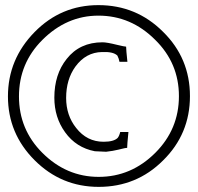

<svg xmlns="http://www.w3.org/2000/svg" viewBox="-20 -712 772 749"><path d="M616 -86Q513 17 365 17Q219 17 115 -87Q11 -191 11 -336Q11 -481 115 -587Q218 -692 364 -692Q512 -692 616 -588Q721 -485 721 -337Q721 -189 616 -86ZM585 -557Q491 -651 364 -651Q240 -651 145 -556Q54 -465 54 -336Q54 -207 145 -116Q239 -22 365 -22Q492 -22 586 -116Q678 -208 678 -337Q678 -466 585 -557ZM449 -197H481Q476 -147 476 -135Q472 -136 441 -128Q421 -123 394 -120L350 -122Q277 -136 234 -196Q192 -254 192 -331Q192 -422 240 -482Q291 -547 380 -547Q397 -547 437 -537Q466 -530 472 -530Q472 -518 477 -471H446Q444 -483 438 -495Q422 -511 378 -509Q315 -508 274 -452Q238 -402 238 -330Q238 -262 277 -213Q319 -159 384 -159Q424 -159 439 -174Q445 -181 449 -197Z"/></svg>

Font: GFS Neohellenic Rg
Style: Regular
Weight: 400
Designer: Takis Katsoulidis and George D. Matthiopoulos
Foundry: Takis Katsoulidis and George D. Matthiopoulos
Version: Version 1.0